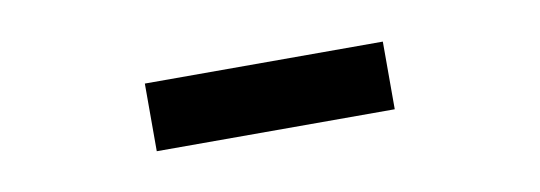

<svg xmlns="http://www.w3.org/2000/svg" viewBox="-26 -789 652 232"><g transform="rotate(-10 300.0 -672.5)"><path d="M154 -714H446V-631H154Z"/></g></svg>

Font: IBMPlexSans-Medium
Style: Regular
Weight: 500
Designer: Mike Abbink, Paul van der Laan, Pieter van Rosmalen
Foundry: Bold Monday
Version: Version 3.1